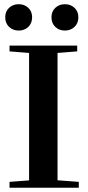

<svg xmlns="http://www.w3.org/2000/svg" viewBox="-20 -876 412 896"><path d="M220.2 -795.4Q220.2 -822.8 238.3 -839.6Q256.3 -856.4 282.7 -856.4Q309.6 -856.4 327.6 -839.6Q345.7 -822.8 345.7 -795.4Q345.7 -767.6 327.6 -750.5Q309.6 -733.4 282.7 -733.4Q255.9 -733.4 238 -750.5Q220.2 -767.6 220.2 -795.4ZM4.4 -795.4Q4.4 -822.8 22.5 -839.6Q40.5 -856.4 67.4 -856.4Q93.8 -856.4 111.8 -839.6Q129.9 -822.8 129.9 -795.4Q129.9 -767.6 112.1 -750.5Q94.2 -733.4 67.4 -733.4Q40.5 -733.4 22.5 -750.5Q4.4 -767.6 4.4 -795.4ZM24.4 0V-27.3L115.7 -34.2V-628.9L24.4 -636.2V-663.1H340.3V-636.2L248.5 -628.9V-34.7L347.7 -27.3V0Z"/></svg>

Font: Elstob SemiBold
Style: Regular
Weight: 600
Designer: Peter S. Baker
Version: Version 1.015